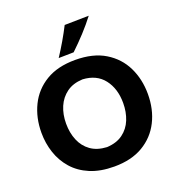

<svg xmlns="http://www.w3.org/2000/svg" viewBox="-169 -1103 1152 1252"><g transform="rotate(-20 407.0 -477.0)"><path d="M410.5 13.5Q314 13.5 243.5 -16.2Q173 -46 127.5 -97.8Q82 -149.5 59.8 -216Q37.5 -282.5 37.5 -356Q37.5 -460 78.8 -544.2Q120 -628.5 201.8 -678Q283.5 -727.5 406 -727.5Q530 -727.5 612.2 -677.5Q694.5 -627.5 735.5 -543.5Q776.5 -459.5 776.5 -357Q776.5 -250.5 734.2 -166.8Q692 -83 610.5 -34.8Q529 13.5 410.5 13.5ZM408 -122Q475.5 -125.5 519.2 -157.8Q563 -190 584 -242Q605 -294 605 -357Q605 -456.5 554.5 -521.8Q504 -587 408 -592Q341.5 -589 297.5 -557Q253.5 -525 231.2 -473Q209 -421 209 -357Q209 -293 230.5 -241Q252 -189 296 -157.2Q340 -125.5 408 -122ZM310 -775.5Q373 -871.5 420.5 -965L588.5 -968Q551 -919 506.8 -871Q462.5 -823 414.5 -777.5Z"/></g></svg>

Font: Commissioner Flair
Style: Bold
Weight: 700
Designer: Kostas Bartsokas
Foundry: Kostas Bartsokas
Version: Version 1.000; ttfautohint (v1.8.3)